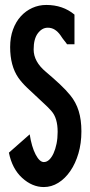

<svg xmlns="http://www.w3.org/2000/svg" viewBox="-20 -746 365 776"><path d="M281 -567H251Q248 -572 240.5 -581Q233 -590 224 -604Q214 -618 201.5 -626Q189 -634 173 -634Q150 -634 133 -611.5Q116 -589 116 -546Q116 -497 165 -456Q197 -429 222 -405.5Q247 -382 264 -361Q287 -333 298 -297.5Q309 -262 309 -215Q309 -167 297 -126Q285 -85 264 -54.5Q243 -24 215.5 -7Q188 10 157 10Q110 10 69.5 -27Q29 -64 16 -129L100 -203Q108 -152 124 -121.5Q140 -91 157 -91Q169 -91 179 -100.5Q189 -110 196.5 -126.5Q204 -143 208.5 -165Q213 -187 213 -213Q213 -269 188 -297Q173 -314 160.5 -325Q148 -336 137 -347Q113 -369 90.5 -390.5Q68 -412 54 -432Q21 -480 21 -556Q21 -595 32.5 -626.5Q44 -658 64 -680Q84 -702 110.5 -714Q137 -726 167 -726Q234 -726 281 -687Z"/></svg>

Font: Fundamental  Brigade Condensed
Style: Regular
Weight: 400
Width: 3
Designer: Peter Wiegel, original typeface by Carl Albert Fahrenwaldt 1901
Foundry: Peter Wiegel
Version: Version 0.000 2012 initial release